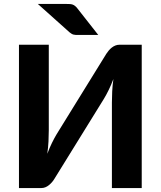

<svg xmlns="http://www.w3.org/2000/svg" viewBox="-20 -952 814 972"><path d="M697.5 -725.5V0H546.5V-432.5Q546.5 -459.5 548 -489.2Q549.5 -519 554 -552Q543 -522.5 530.5 -497Q518 -471.5 506.5 -452.5L255 -46Q250 -37.5 243 -29.5Q236 -21.5 227.8 -14.8Q219.5 -8 209.8 -4Q200 0 189 0H76V-725.5H227V-293Q227 -266 225.5 -236.2Q224 -206.5 219.5 -173.5Q230.5 -203 243 -228.5Q255.5 -254 267 -273L518.5 -680Q523.5 -688 530.5 -696.2Q537.5 -704.5 545.8 -711Q554 -717.5 563.8 -721.5Q573.5 -725.5 584.5 -725.5ZM315.5 -932Q326 -932 333.8 -931.5Q341.5 -931 347.8 -928.8Q354 -926.5 359.5 -922.2Q365 -918 371 -910.5L477.5 -775H377.5Q369.5 -775 363.5 -775.2Q357.5 -775.5 352.5 -776.8Q347.5 -778 342.8 -780.8Q338 -783.5 332.5 -788L171.5 -932Z"/></svg>

Font: Lato 2
Style: Regular
Weight: 800
Designer: Lukasz Dziedzic with Adam Twardoch and Botio Nikoltchev
Foundry: tyPoland Lukasz Dziedzic
Version: Version 2.015; 2015-08-06; http://www.latofonts.com/